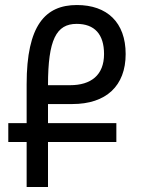

<svg xmlns="http://www.w3.org/2000/svg" viewBox="-20 -744 562 764"><path d="M86 0H171V-179H443V-254H171V-330H268C402 -330 480 -402 480 -529C480 -655 406 -724 286 -724C160 -724 86 -643 86 -409V-254H13V-179H86ZM171 -405C171 -586 204 -649 285 -649C356 -649 394 -608 394 -529C394 -445 342 -405 259 -405Z"/></svg>

Font: Noto Sans Armenian Condensed
Style: Regular
Weight: 400
Width: 3
Designer: Monotype Design Team
Foundry: Monotype Imaging Inc.
Version: Version 2.008